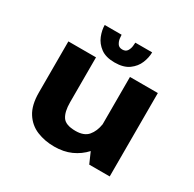

<svg xmlns="http://www.w3.org/2000/svg" viewBox="-150 -829 1010 999"><g transform="rotate(30 355.0 -330.0)"><path d="M293 10Q236 10 188.5 -9.5Q141 -29 112.5 -73.8Q84 -118.5 84 -194V-501H250V-231Q250 -174.5 269.5 -145.2Q289 -116 348.5 -116Q399.5 -116 423.2 -144Q447 -172 454 -216.5V-501H621.5V0H498.5L470 -65Q437.5 -29.5 393.5 -9.8Q349.5 10 293 10ZM490 -669.5Q490 -638.5 476.5 -605.2Q463 -572 431.5 -549Q400 -526 346.5 -526Q293.5 -526 262.5 -549Q231.5 -572 218.2 -605.5Q205 -639 205 -669.5H306.5Q306.5 -664 308.2 -648.2Q310 -632.5 318.8 -618.5Q327.5 -604.5 347.5 -604.5Q368 -604.5 376.8 -618.5Q385.5 -632.5 387.2 -648.2Q389 -664 389 -669.5Z"/></g></svg>

Font: League Mono
Style: Bold
Weight: 700
Width: 6
Designer: Tyler Finck
Foundry: The League of Moveable Type / Tyler Finck
Version: Version 2.300;RELEASE